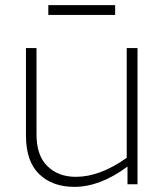

<svg xmlns="http://www.w3.org/2000/svg" viewBox="-20 -717 641 747"><path d="M515 0H476V-69Q370 10 269 10Q184 10 132.5 -39.5Q81 -89 81 -190V-530H122V-194Q122 -112 164.5 -70.5Q207 -29 275 -29Q369 -29 473 -103V-530H515ZM168 -697H428V-659H168Z"/></svg>

Font: Roundo Light
Style: Regular
Weight: 300
Designer: Namrata Goyal (Gurmukhi), Shiva Nallaperumal (Latin)
Foundry: Indian Type Foundry
Version: Version 1.000;PS 1.0;hotconv 1.0.88;makeotf.lib2.5.647800